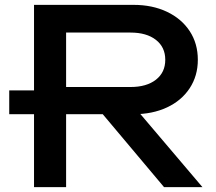

<svg xmlns="http://www.w3.org/2000/svg" viewBox="-20 -770 887 790"><path d="M263 -398V-300H18V-398ZM660 -524Q660 -576 621.5 -606Q583 -636 517 -636H193L252 -710V0H120V-750H529Q607 -750 667 -721.5Q727 -693 760.5 -642Q794 -591 794 -524Q794 -458 760.5 -407Q727 -356 667 -328Q607 -300 529 -300H212V-412H517Q583 -412 621.5 -442Q660 -472 660 -524ZM515 -351 813 0H655L360 -351Z"/></svg>

Font: Unbounded Variable
Style: Regular
Weight: 400
Designer: Luke Prowse, Jean-Baptiste Morizot, Fátima Lázaro, Florian Runge
Foundry: NaN
Version: Version 1.600;FEAKit 1.0